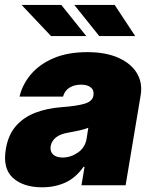

<svg xmlns="http://www.w3.org/2000/svg" viewBox="-20 -769 631 797"><path d="M154.8 8.5Q77.1 8.5 33.7 -30.5Q-9.6 -69.6 4.3 -150.6Q14.2 -210.2 46.9 -246.8Q79.5 -283.4 127.8 -301.5Q176.1 -319.6 233 -323.9Q302.2 -329.2 332.9 -339Q363.6 -348.7 367.9 -372.2V-373.6Q371.1 -394.9 356.7 -406.2Q342.3 -417.6 316.8 -417.6Q289.1 -417.6 269 -405.5Q248.9 -393.5 241.5 -367.9H61.1Q72.4 -417.6 107.8 -459.7Q143.1 -501.8 201.9 -527.2Q260.7 -552.6 342.3 -552.6Q419.7 -552.6 472.3 -528.8Q524.9 -505 548.7 -464.5Q572.4 -424 563.9 -373.6L501.4 0H318.2L331 -76.7H326.7Q294.7 -30.9 251.4 -11.2Q208.1 8.5 154.8 8.5ZM240.1 -115.1Q273.1 -115.1 303.1 -135.5Q333.1 -155.9 339.5 -193.2L346.6 -238.6Q330.6 -232.2 309.8 -227.6Q289.1 -223 265.6 -218.8Q230.5 -213.4 212 -198.3Q193.5 -183.2 190.3 -161.9Q187.1 -139.6 200.8 -127.3Q214.5 -115.1 240.1 -115.1ZM541.2 -619.3H392L288.4 -748.6H456ZM338.1 -619.3H191.8L69.6 -748.6H234.4Z"/></svg>

Font: Inter UI Black
Style: Italic
Weight: 900
Italic angle: -9.39999°
Designer: Rasmus Andersson
Foundry: rsms
Version: 3.2;8d6f07862